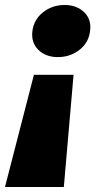

<svg xmlns="http://www.w3.org/2000/svg" viewBox="-24 -530 403 770"><path d="M232 220 271 -230H112L-4 220ZM337 -404Q344 -451 314 -480.5Q284 -510 235 -510Q186 -510 149 -481Q112 -452 106 -406Q100 -360 129.5 -330.5Q159 -301 208 -301Q257 -301 294 -329.5Q331 -358 337 -404Z"/></svg>

Font: Jost Black
Style: Italic
Weight: 900
Italic angle: -5°
Version: Version 3.710